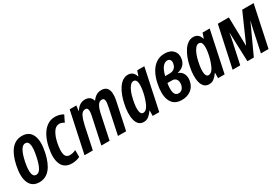

<svg xmlns="http://www.w3.org/2000/svg" viewBox="55 -1372 3213 2203"><g transform="rotate(-30 1661.5 -271.0)"><path d="M170 10Q76 10 40 -69Q4 -148 34 -291Q89 -552 257 -552Q352 -552 388 -474Q424 -396 394 -253Q338 10 170 10ZM179 -82Q214 -82 239.5 -125.5Q265 -169 284 -262Q326 -460 249 -460Q180 -460 142 -278Q103 -82 179 -82Z M602 10Q502 10 466.5 -69.5Q431 -149 461 -287Q477 -366 509 -425.5Q541 -485 587.5 -518.5Q634 -552 695 -552Q753 -552 803 -523L760 -436Q729 -458 698 -458Q651 -458 619.5 -409Q588 -360 572 -284Q552 -188 563.5 -136.5Q575 -85 628 -85Q642 -85 662.5 -89Q683 -93 707 -105V-14Q684 -2 655.5 4Q627 10 602 10Z M770 0 886 -542H974L966 -475H970Q1018 -552 1091 -552Q1167 -552 1186 -483H1189Q1212 -516 1241 -534Q1270 -552 1308 -552Q1356 -552 1379 -526.5Q1402 -501 1405.5 -458.5Q1409 -416 1399 -367L1321 0H1213L1287 -351Q1292 -376 1294 -399.5Q1296 -423 1288.5 -438.5Q1281 -454 1259 -454Q1225 -454 1204.5 -419Q1184 -384 1173 -336L1102 0H993L1069 -356Q1074 -380 1075 -402.5Q1076 -425 1068.5 -439.5Q1061 -454 1040 -454Q1001 -454 979.5 -409.5Q958 -365 944 -301L880 0Z M1553 10Q1512 10 1488 -14Q1464 -38 1454 -79.5Q1444 -121 1446 -174Q1448 -227 1461 -285Q1471 -336 1489 -383.5Q1507 -431 1532 -469Q1557 -507 1589.5 -529.5Q1622 -552 1662 -552Q1695 -552 1719 -533.5Q1743 -515 1755 -475H1758L1781 -542H1875L1760 0H1673L1674 -72H1672Q1647 -35 1618.5 -12.5Q1590 10 1553 10ZM1598 -84Q1637 -84 1665 -138Q1693 -192 1712 -275Q1722 -321 1725 -363Q1728 -405 1718 -431Q1708 -457 1681 -457Q1656 -457 1635 -432Q1614 -407 1598 -366.5Q1582 -326 1572 -277Q1552 -185 1558.5 -134.5Q1565 -84 1598 -84Z M2058 10Q1999 10 1963 -15Q1927 -40 1910.5 -83Q1894 -126 1894 -180.5Q1894 -235 1907 -295Q1922 -370 1953.5 -428Q1985 -486 2033 -519Q2081 -552 2148 -552Q2223 -552 2261.5 -507.5Q2300 -463 2286 -394Q2268 -308 2171 -284L2170 -281Q2213 -268 2233 -226.5Q2253 -185 2241 -130Q2228 -64 2178.5 -27Q2129 10 2058 10ZM2134 -468Q2102 -468 2073.5 -435Q2045 -402 2025 -324H2085Q2121 -324 2145 -342.5Q2169 -361 2176 -394Q2185 -426 2173.5 -447Q2162 -468 2134 -468ZM2063 -75Q2090 -75 2109 -94Q2128 -113 2135 -147Q2142 -190 2124.5 -216Q2107 -242 2071 -242H2008Q1995 -160 2007.5 -117.5Q2020 -75 2063 -75Z M2419 10Q2378 10 2354 -14Q2330 -38 2320 -79.5Q2310 -121 2312 -174Q2314 -227 2327 -285Q2337 -336 2355 -383.5Q2373 -431 2398 -469Q2423 -507 2455.5 -529.5Q2488 -552 2528 -552Q2561 -552 2585 -533.5Q2609 -515 2621 -475H2624L2647 -542H2741L2626 0H2539L2540 -72H2538Q2513 -35 2484.5 -12.5Q2456 10 2419 10ZM2464 -84Q2503 -84 2531 -138Q2559 -192 2578 -275Q2588 -321 2591 -363Q2594 -405 2584 -431Q2574 -457 2547 -457Q2522 -457 2501 -432Q2480 -407 2464 -366.5Q2448 -326 2438 -277Q2418 -185 2424.5 -134.5Q2431 -84 2464 -84Z M2732 0 2849 -542H2995L3003 -164H3005L3172 -542H3323L3208 0H3107L3165 -273Q3171 -302 3177 -328.5Q3183 -355 3191 -383H3189L3013 0H2928L2914 -384H2912Q2908 -359 2904 -334.5Q2900 -310 2894 -284L2833 0Z"/></g></svg>

Font: Noto Sans ExtraCondensed SemiBold
Style: Italic
Weight: 600
Width: 2
Italic angle: -12°
Designer: Monotype Design Team
Foundry: Monotype Imaging Inc.
Version: Version 2.013; ttfautohint (v1.8.4.7-5d5b)